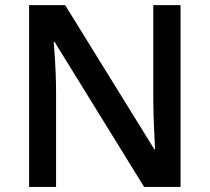

<svg xmlns="http://www.w3.org/2000/svg" viewBox="-20 -734 823 754"><path d="M689 0H545.9L194.8 -568.8H190.9L193.4 -537.1Q200.2 -446.3 200.2 -371.1V0H94.2V-713.9H235.8L585.9 -147.9H588.9Q587.9 -159.2 585 -229.7Q582 -300.3 582 -339.8V-713.9H689Z"/></svg>

Font: f1_52653          
Style: Regular
Weight: 600
Foundry: Ascender Corporation
Version: Version 1.10